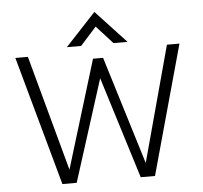

<svg xmlns="http://www.w3.org/2000/svg" viewBox="-59 -959 1078 1021"><g transform="rotate(-5 480.0 -448.5)"><path d="M232.9 0 42 -689.9H108.9L276.9 -73.2L453.1 -649.9H506.8L684.1 -73.2L851.1 -689.9H918L727.1 0H650.9L481.9 -543L309.1 0ZM319.8 -723.1 481.9 -897 644 -723.1H568.8L481.9 -818.8L396 -723.1Z"/></g></svg>

Font: Acari Sans Light
Style: Regular
Weight: 300
Designer: Alfredo Marco Pradil and Stefan Peev
Foundry: Hanken Design Co.
Version: Version 1.045;January 11, 2019;FontCreator 11.5.0.2425 64-bi